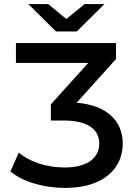

<svg xmlns="http://www.w3.org/2000/svg" viewBox="-20 -911 668 940"><path d="M299 9C490 9 581 -89 581 -208C581 -317 505 -396 355 -408L548 -622V-700H58V-603H412L229 -400V-321H291C411 -321 466 -277 466 -208C466 -135 404 -91 296 -91C206 -91 123 -120 72 -164L31 -72C89 -22 192 9 299 9ZM491 -891H394L305 -818L216 -891H119L254 -757H356Z"/></svg>

Font: Montserrat-Alt1 SemBd
Style: Regular
Weight: 600
Designer: Differentunic
Foundry: Differentunic
Version: Version 7.222